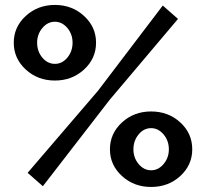

<svg xmlns="http://www.w3.org/2000/svg" viewBox="-20 -740 826 770"><path d="M35.2 -568.8Q35.2 -631.8 83.3 -676Q131.3 -720.2 200.2 -720.2Q269 -720.2 317.1 -676Q365.2 -631.8 365.2 -568.8Q365.2 -505.4 317.1 -461.2Q269 -417 200.2 -417Q131.3 -417 83.3 -461.2Q35.2 -505.4 35.2 -568.8ZM90.8 -46.9 373 -376 632.8 -717.8 693.8 -664.1 419.9 -339.8 151.9 6.8ZM271 -568.8Q271 -603 250 -627.9Q229 -652.8 200.2 -652.8Q170.9 -652.8 149.9 -627.7Q128.9 -602.5 128.9 -568.8Q128.9 -533.7 149.9 -508.8Q170.9 -483.9 200.2 -483.9Q229.5 -483.9 250.2 -509Q271 -534.2 271 -568.8ZM420.9 -141.1Q420.9 -204.6 469 -248.8Q517.1 -293 585.9 -293Q655.3 -293 703.1 -249Q751 -205.1 751 -141.1Q751 -78.1 703.1 -34.2Q655.3 9.8 585.9 9.8Q517.1 9.8 469 -34.2Q420.9 -78.1 420.9 -141.1ZM657.2 -141.1Q657.2 -175.8 636 -200.9Q614.7 -226.1 585.9 -226.1Q556.6 -226.1 535.9 -200.9Q515.1 -175.8 515.1 -141.1Q515.1 -106.9 536.1 -82Q557.1 -57.1 585.9 -57.1Q615.2 -57.1 636.2 -82.3Q657.2 -107.4 657.2 -141.1Z"/></svg>

Font: Rawline
Style: Bold
Weight: 700
Designer: Matt McInerney, Pablo Impallari, Rodrigo Fuenzalida
Foundry: Matt McInerney, Pablo Impallari, Rodrigo Fuenzalida
Version: Version 4.020;PS 004.020;hotconv 1.0.88;makeotf.lib2.5.64775